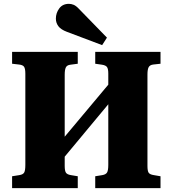

<svg xmlns="http://www.w3.org/2000/svg" viewBox="-20 -980 899 1000"><path d="M43 0V-62L81 -68Q100 -71 106 -81.5Q112 -92 112 -122V-596Q112 -622 105.5 -632Q99 -642 78 -644L43 -648V-710H385V-648L347 -643Q329 -641 323 -629Q317 -617 317 -591V-268L544 -539V-597Q544 -621 537.5 -630.5Q531 -640 511 -643L476 -648V-710H816V-648L779 -644Q761 -642 754.5 -630.5Q748 -619 748 -592V-116Q748 -89 754.5 -80Q761 -71 781 -68L816 -62V0H476V-62L513 -68Q531 -71 537.5 -81.5Q544 -92 544 -122V-437L317 -164V-116Q317 -90 323.5 -80.5Q330 -71 349 -68L385 -62V0ZM512 -745 329 -814Q297 -826 284 -843.5Q271 -861 271 -883Q271 -912 288.5 -936Q306 -960 339 -960Q351 -960 363.5 -955Q376 -950 391 -934L537 -784Z"/></svg>

Font: Literata 36pt ExtraBold
Style: Regular
Weight: 800
Designer: Latin by Veronika Burian and Jose Scaglione. Greek by Irene Vlachou. Cyrillic by Vera Evstafieva.
Foundry: TypeTogether
Version: Version 3.002